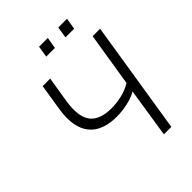

<svg xmlns="http://www.w3.org/2000/svg" viewBox="-248 -1007 1130 1130"><g transform="rotate(-45 317.0 -442.0)"><path d="M440 0 488 -309Q467 -296 438 -287Q409 -278 378 -273.5Q347 -269 318 -269Q239 -269 187.5 -299Q136 -329 116 -389Q96 -449 110 -540L136 -705H199L173 -546Q155 -430 194 -378Q233 -326 331 -326Q373 -326 416.5 -336Q460 -346 498 -369L552 -705H614L502 0ZM434 -813 445 -884H518L506 -813ZM274 -813 285 -884H358L346 -813Z"/></g></svg>

Font: Nunito Sans 10pt SemiCondensed Light
Style: Italic
Weight: 300
Width: 4
Italic angle: -9°
Designer: Vernon Adams
Foundry: Vernon Adams
Version: Version 3.101;gftools[0.9.27]